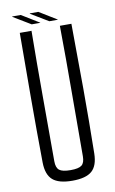

<svg xmlns="http://www.w3.org/2000/svg" viewBox="-98 -942 600 1000"><g transform="rotate(-10 202.0 -442.5)"><path d="M202 6Q130 6 98 -22Q66 -50 65 -114Q63 -287 63.5 -456.5Q64 -626 65 -800H127Q125 -626 125.5 -455Q126 -284 126 -110Q126 -76 142.5 -63Q159 -50 202 -50Q245 -50 261 -63Q277 -76 277 -110Q277 -284 278 -455Q279 -626 277 -800H338Q340 -626 340.5 -456.5Q341 -287 338 -114Q337 -50 305.5 -22Q274 6 202 6ZM134 -833 41 -889V-891H86L179 -834V-833ZM134 -889V-891H179L272 -834V-833H227Z"/></g></svg>

Font: Big Shoulders Text Light
Style: Regular
Weight: 300
Designer: Patric King
Foundry: XO Type Co
Version: Version 1.000; ttfautohint (v1.8.2)